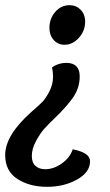

<svg xmlns="http://www.w3.org/2000/svg" viewBox="-20 -504 425 742"><path d="M249 -484Q274 -484 291.5 -466.5Q309 -449 309 -420Q309 -385 285 -358Q261 -331 229 -331Q204 -331 187.5 -349.5Q171 -368 171 -396Q171 -432 193.5 -458Q216 -484 249 -484ZM181 -243 191 -250Q213 -261 236 -261Q288 -261 288 -209Q288 -165 263.5 -129Q239 -93 192 -48Q164 -21 149.5 -4.5Q135 12 119 41.5Q103 71 103 99Q103 125 117.5 137.5Q132 150 155 150Q187 150 218.5 128Q250 106 261 73Q328 86 328 119Q328 162 277.5 190Q227 218 162 218Q94 218 47 187.5Q0 157 0 95Q0 18 103 -73Q132 -98 144.5 -111Q157 -124 171 -151Q185 -178 185 -208Q185 -226 181 -243Z"/></svg>

Font: Overlock
Style: Bold Italic
Weight: 700
Designer: Dario Muhafara
Foundry: Dario Manuel Muhafara
Version: Version 1.002